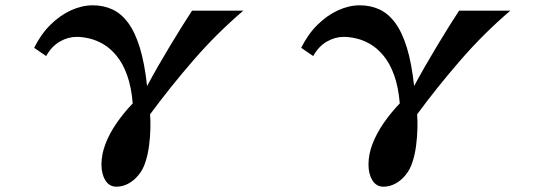

<svg xmlns="http://www.w3.org/2000/svg" viewBox="-20 -580 2040 719"><path d="M327.1 -560.1Q367.7 -560.1 400.9 -544.7Q434.1 -529.3 460 -494.4Q485.8 -459.5 503.7 -401.4Q521.5 -343.3 530.8 -257.8Q549.3 -292.5 571.5 -331.3Q593.8 -370.1 616.9 -408.4Q640.1 -446.8 661.4 -481Q682.6 -515.1 699.2 -540H891.1Q791 -454.6 704.1 -354.2Q617.2 -253.9 542 -151.9Q543.9 -130.4 543.2 -99.1Q542.5 -67.9 538.1 -33.9Q533.7 0 523.9 28.8Q515.6 54.7 499 75.2Q482.4 95.7 460.9 107.4Q439.5 119.1 416 119.1Q389.2 119.1 374.5 95.2Q359.9 71.3 359.9 36.1Q359.9 -2 375 -41.3Q390.1 -80.6 416.7 -119.1Q443.4 -157.7 477.1 -192.9Q471.7 -255.4 455.8 -299.1Q439.9 -342.8 416.7 -370.8Q393.6 -398.9 367.4 -414.3Q341.3 -429.7 315.2 -435.8Q289.1 -441.9 267.1 -441.9Q234.4 -441.9 203.6 -424.1Q172.9 -406.2 152.8 -370.1L107.9 -400.9Q133.3 -452.1 169.2 -487.5Q205.1 -522.9 246.1 -541.5Q287.1 -560.1 327.1 -560.1Z M1327.1 -560.1Q1367.7 -560.1 1400.9 -544.7Q1434.1 -529.3 1460 -494.4Q1485.8 -459.5 1503.7 -401.4Q1521.5 -343.3 1530.8 -257.8Q1549.3 -292.5 1571.5 -331.3Q1593.8 -370.1 1616.9 -408.4Q1640.1 -446.8 1661.4 -481Q1682.6 -515.1 1699.2 -540H1891.1Q1791 -454.6 1704.1 -354.2Q1617.2 -253.9 1542 -151.9Q1543.9 -130.4 1543.2 -99.1Q1542.5 -67.9 1538.1 -33.9Q1533.7 0 1523.9 28.8Q1515.6 54.7 1499 75.2Q1482.4 95.7 1460.9 107.4Q1439.5 119.1 1416 119.1Q1389.2 119.1 1374.5 95.2Q1359.9 71.3 1359.9 36.1Q1359.9 -2 1375 -41.3Q1390.1 -80.6 1416.7 -119.1Q1443.4 -157.7 1477.1 -192.9Q1471.7 -255.4 1455.8 -299.1Q1439.9 -342.8 1416.7 -370.8Q1393.6 -398.9 1367.4 -414.3Q1341.3 -429.7 1315.2 -435.8Q1289.1 -441.9 1267.1 -441.9Q1234.4 -441.9 1203.6 -424.1Q1172.9 -406.2 1152.8 -370.1L1107.9 -400.9Q1133.3 -452.1 1169.2 -487.5Q1205.1 -522.9 1246.1 -541.5Q1287.1 -560.1 1327.1 -560.1Z"/></svg>

Font: BIZ UDPMincho
Style: Bold
Weight: 700
Designer: TypeBank Co., Ltd.
Foundry: Morisawa Inc.
Version: Version 1.06